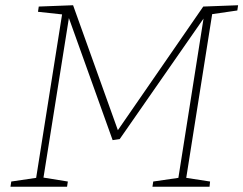

<svg xmlns="http://www.w3.org/2000/svg" viewBox="-20 -713 929 733"><path d="M886 -673 790 -659 691 -34 782 -20 780 0H562L565 -20L661 -34L757 -642L437 -182L410 -178L243 -644L146 -35L239 -20L236 0H20L23 -20L118 -34L217 -658L125 -668L128 -688L259 -693L430 -216L756 -688L889 -693Z"/></svg>

Font: Bitter ExtraLight
Style: Italic
Weight: 200
Italic angle: -9°
Designer: Sol Matas, and Bitter project Authors
Foundry: Sol Matas
Version: Version 2.001